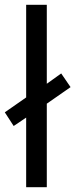

<svg xmlns="http://www.w3.org/2000/svg" viewBox="-33 -780 314 800"><path d="M76 0V-290L24 -255L-13 -312L76 -374V-760H162V-431L222 -474L261 -417L162 -348V0Z"/></svg>

Font: Noto Sans Tamil SemiCondensed
Style: Regular
Weight: 400
Width: 4
Designer: Jelle Bosma - Monotype Design Team
Foundry: Monotype Imaging Inc.
Version: Version 2.004; ttfautohint (v1.8.4.7-5d5b)